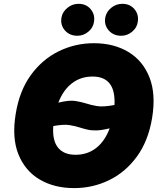

<svg xmlns="http://www.w3.org/2000/svg" viewBox="-20 -960 835 990"><path d="M764.2 -350.9Q744.3 -232.2 685.4 -152Q626.4 -71.7 542.3 -30.9Q458.1 9.9 362.2 9.9Q259.9 9.9 184.7 -34.4Q109.4 -78.8 74.9 -164.4Q40.5 -250 61.1 -373.6Q80.3 -492.2 139.2 -573.2Q198.2 -654.1 283 -695.7Q367.9 -737.2 464.5 -737.2Q566.1 -737.2 641.2 -692.5Q716.3 -647.7 750.5 -561.4Q784.8 -475.1 764.2 -350.9ZM369.3 -161.9Q431.1 -161.9 476 -197.1Q521 -232.2 545.5 -298.3Q505.7 -288.4 478.7 -287.6Q451.7 -286.9 432.2 -291.4Q412.6 -295.8 394.9 -301.5Q369.7 -309.7 339.3 -314.8Q308.9 -320 254.6 -310Q249.3 -235.8 279.1 -198.9Q308.9 -161.9 369.3 -161.9ZM570.3 -418.7Q577.8 -565.3 457.4 -565.3Q395.6 -565.3 350.5 -530.2Q305.4 -495 280.9 -430.8Q336.6 -444.2 366.8 -439.6Q397 -435 423.3 -426.8Q448.9 -418.3 480.6 -413Q512.4 -407.7 570.3 -418.7ZM379.3 -775.6Q338.8 -775.6 314.6 -803.3Q290.5 -831 296.9 -869.3Q302.2 -899.1 327.6 -919.7Q353 -940.3 384.9 -940.3Q424.4 -940.3 447.6 -912.6Q470.9 -884.9 464.5 -846.6Q460.2 -816.8 435.2 -796.2Q410.2 -775.6 379.3 -775.6ZM605.1 -775.6Q564.6 -775.6 540.5 -803.3Q516.3 -831 522.7 -869.3Q528.1 -899.1 553.4 -919.7Q578.8 -940.3 610.8 -940.3Q650.2 -940.3 673.5 -912.6Q696.7 -884.9 690.3 -846.6Q686.1 -816.8 661 -796.2Q636 -775.6 605.1 -775.6Z"/></svg>

Font: Inter UI Black
Style: Italic
Weight: 900
Italic angle: -9.39999°
Designer: Rasmus Andersson
Foundry: rsms
Version: 3.2;8d6f07862